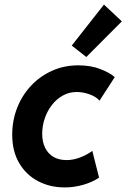

<svg xmlns="http://www.w3.org/2000/svg" viewBox="-20 -818 556 844"><path d="M264.6 5.9Q199.7 5.9 147.2 -21.7Q94.7 -49.3 64.2 -101.3Q33.7 -153.3 33.7 -226.1Q33.7 -288.1 55.2 -343.3Q76.7 -398.4 115.7 -440.4Q154.8 -482.4 208 -506.6Q261.2 -530.8 324.7 -530.8Q378.9 -530.8 421.1 -514.4Q463.4 -498 484.4 -479L417.5 -375.5Q402.3 -393.1 373.8 -403.3Q345.2 -413.6 317.4 -413.6Q283.7 -413.6 255.9 -397.9Q228 -382.3 207.8 -356Q187.5 -329.6 176.5 -296.9Q165.5 -264.2 165.5 -229.5Q165.5 -194.8 178.2 -168.7Q190.9 -142.6 214.8 -128.4Q238.8 -114.3 272.5 -114.3Q303.2 -114.3 334 -126.5Q364.7 -138.7 385.7 -154.8L415.5 -37.1Q385.7 -17.1 345.7 -5.6Q305.7 5.9 264.6 5.9ZM359.4 -567.4 295.4 -617.7 437 -797.9 515.6 -724.1Z"/></svg>

Font: Reddit Sans
Style: Bold Italic
Weight: 700
Italic angle: -11.25°
Designer: Stephen Hutchings
Version: Version 1.013